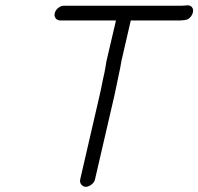

<svg xmlns="http://www.w3.org/2000/svg" viewBox="-20 -663 764 740"><path d="M191 -612C187 -596 198 -584 213 -584H427L390 -426C387 -408 385 -393 382 -380C376 -356 370 -320 364 -296L289 29C286 43 296 57 311 57C325 57 343 43 346 29L421 -295C427 -320 433 -355 439 -381C442 -394 445 -409 448 -428L484 -584H669C679 -584 686 -585 694 -586C719 -589 734 -625 717 -638C707 -646 697 -641 682 -641H226C211 -641 194 -627 191 -612Z"/></svg>

Font: Electronic
Style: It
Weight: 400
Version: Version 1.011